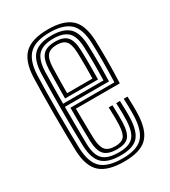

<svg xmlns="http://www.w3.org/2000/svg" viewBox="-156 -687 684 773"><g transform="rotate(-30 186.0 -300.5)"><path d="M192 7.5Q117.2 7.5 82.2 -23.1Q47.2 -53.8 44 -127.8Q43 -160.2 42.4 -204.4Q41.8 -248.5 41.8 -296.8Q41.8 -345 42.4 -390.4Q43 -435.8 44.2 -470.5Q47.8 -544 82.1 -575.8Q116.5 -607.5 191 -607.5Q262.8 -607.5 296.8 -577.2Q330.8 -547 334 -473.2Q334.5 -458.2 334.9 -436.8Q335.2 -415.2 335.4 -389.2Q335.5 -363.2 334.9 -334.1Q334.2 -305 333 -274.5H129Q129.2 -248.8 129.5 -223.9Q129.8 -199 130.1 -176.4Q130.5 -153.8 131.2 -134Q132.8 -96 146 -80.1Q159.2 -64.2 192 -64.2Q221.2 -64.2 233.1 -78.9Q245 -93.5 246.8 -132Q247.5 -146 247.2 -166.9Q247 -187.8 245.8 -212.8H263.2Q264.2 -187 264.5 -166.5Q264.8 -146 264.2 -131.2Q262.2 -85.5 246.1 -67.6Q230 -49.8 192 -49.8Q150.5 -49.8 132.9 -68.4Q115.2 -87 113.5 -132.2Q113 -151.8 112.5 -178.4Q112 -205 111.9 -234Q111.8 -263 111.8 -288.8H316.2Q317.2 -316.2 317.6 -342.9Q318 -369.5 318 -393.6Q318 -417.8 317.6 -437.9Q317.2 -458 316.5 -472.8Q313.5 -540.2 283 -566.8Q252.5 -593.2 191 -593.2Q124.2 -593.2 94.5 -564.1Q64.8 -535 61.8 -469.5Q60.5 -434 59.9 -388.9Q59.2 -343.8 59.2 -296.2Q59.2 -248.8 59.9 -205.1Q60.5 -161.5 61.5 -129.2Q64.2 -62.5 94.6 -34.6Q125 -6.8 192 -6.8Q256.8 -6.8 285.1 -34.5Q313.5 -62.2 316.5 -128.8Q317 -139.8 317 -153.5Q317 -167.2 316.6 -182.5Q316.2 -197.8 315.5 -212.8H333Q334 -192.2 334.4 -169.4Q334.8 -146.5 334 -128Q330.8 -54.8 298.1 -23.6Q265.5 7.5 192 7.5ZM192 -21Q134 -21 107.8 -45.6Q81.5 -70.2 79 -130Q77.8 -164 77.2 -208.6Q76.8 -253.2 76.8 -300.9Q76.8 -348.5 77.4 -392.4Q78 -436.2 79 -468.2Q81.8 -529 108.2 -554Q134.8 -579 191 -579Q244.2 -579 270.4 -555.6Q296.5 -532.2 299 -472.2Q299.8 -456.2 300.2 -430.5Q300.8 -404.8 300.6 -372.2Q300.5 -339.8 299.2 -303H94.2Q94.2 -253 94.5 -214.1Q94.8 -175.2 95.5 -131.2Q96.2 -79.5 117.9 -57.5Q139.5 -35.5 192 -35.5Q237.5 -35.5 258.2 -55.9Q279 -76.2 281.5 -129.8Q282.2 -146 282 -167.2Q281.8 -188.5 280.5 -212.8H298Q299 -190 299.4 -168.4Q299.8 -146.8 299 -129.2Q296.2 -69.8 272.1 -45.4Q248 -21 192 -21ZM94.2 -317.5H282Q283 -349.5 283 -379.1Q283 -408.8 282.6 -432.8Q282.2 -456.8 281.5 -471.8Q279.2 -524.8 257.1 -544.6Q235 -564.5 191 -564.5Q143.8 -564.5 121.2 -542.9Q98.8 -521.2 96.2 -467.2Q95.5 -443.8 95 -402.1Q94.5 -360.5 94.2 -317.5ZM111.8 -331.8Q112 -351.8 112.1 -374.6Q112.2 -397.5 112.8 -421Q113.2 -444.5 113.8 -466.2Q115.8 -512.8 133.6 -531.5Q151.5 -550.2 191 -550.2Q229 -550.2 245.6 -532.1Q262.2 -514 264.2 -470.2Q264.8 -458.5 265.1 -437.8Q265.5 -417 265.5 -389.8Q265.5 -362.5 264.8 -331.8ZM129.5 -346.2H247.2Q248 -372.8 248 -397.2Q248 -421.8 247.6 -440.8Q247.2 -459.8 246.8 -469.8Q245 -506.8 232.2 -521.2Q219.5 -535.8 191 -535.8Q160 -535.8 146.4 -520.2Q132.8 -504.8 131.2 -465.5Q130.8 -448.2 130.4 -429.4Q130 -410.5 129.8 -389.9Q129.5 -369.2 129.5 -346.2Z"/></g></svg>

Font: Big Shoulders Inline Display Thin SemiBold
Style: Regular
Weight: 600
Version: Version 2.002